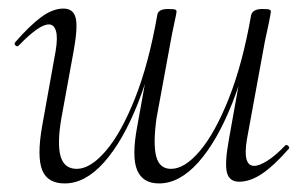

<svg xmlns="http://www.w3.org/2000/svg" viewBox="-20 -415 714 448"><path d="M128 -395Q151 -395 156.5 -373.5Q162 -352 152 -297L123 -138Q113 -79 121.5 -50Q130 -21 159 -21Q191 -21 227 -63Q263 -105 295 -185.5Q327 -266 347 -380L357 -379Q337 -263 302 -174.5Q267 -86 223 -36.5Q179 13 131 13Q91 13 78.5 -18Q66 -49 78 -119L110 -297Q115 -328 110.5 -343Q106 -358 94 -358Q82 -358 64 -345Q46 -332 24 -309Q20 -305 16 -309Q12 -313 16 -317Q49 -355 76 -375Q103 -395 128 -395ZM592 -394Q606 -394 609 -392.5Q612 -391 612 -388Q612 -385 607.5 -362.5Q603 -340 598 -318L556 -89Q546 -28 573 -28Q585 -28 604 -40Q623 -52 645 -75Q648 -79 652.5 -74.5Q657 -70 653 -67Q620 -29 592 -10Q564 9 538 9Q515 9 509.5 -12.5Q504 -34 514 -89L566 -380Q570 -394 592 -394ZM372 -394Q386 -394 389 -392.5Q392 -391 392 -388Q392 -385 386.5 -360Q381 -335 377 -312L345 -138Q337 -79 344.5 -50Q352 -21 379 -21Q411 -21 446.5 -63Q482 -105 514 -185.5Q546 -266 566 -380L577 -379Q557 -263 522 -174.5Q487 -86 443 -36.5Q399 13 351 13Q313 13 300 -18Q287 -49 300 -119L347 -380Q349 -394 372 -394Z"/></svg>

Font: Cormorant Garamond Light
Style: Italic
Weight: 300
Italic angle: -10°
Designer: Christian Thalmann (Catharsis Fonts)
Foundry: Catharsis Fonts
Version: Version 4.001